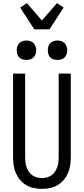

<svg xmlns="http://www.w3.org/2000/svg" viewBox="-20 -1209 540 1237"><path d="M250 8Q224 8 198 2.5Q172 -3 149.5 -16Q127 -29 110 -49Q93 -69 82.5 -93Q72 -117 68 -143Q64 -169 64 -195V-735H142V-195Q142 -179 144 -162.5Q146 -146 151.5 -131Q157 -116 166 -102.5Q175 -89 188.5 -79.5Q202 -70 218 -66Q234 -62 250 -62Q266 -62 282 -66Q298 -70 311.5 -79.5Q325 -89 334 -102.5Q343 -116 348.5 -131Q354 -146 356 -162.5Q358 -179 358 -195V-735H436V-195Q436 -169 432 -143Q428 -117 417.5 -93Q407 -69 390 -49Q373 -29 350.5 -16Q328 -3 302 2.5Q276 8 250 8ZM350 -823Q337 -823 325 -826.5Q313 -830 304 -839Q295 -848 291.5 -860Q288 -872 288 -885Q288 -898 291.5 -910Q295 -922 304 -931Q313 -940 325 -944Q337 -948 350 -948Q363 -948 375 -944Q387 -940 396 -931Q405 -922 409 -910Q413 -898 413 -885Q413 -872 409 -860Q405 -848 396 -839Q387 -830 375 -826.5Q363 -823 350 -823ZM150 -823Q137 -823 125 -826.5Q113 -830 104 -839Q95 -848 91.5 -860Q88 -872 88 -885Q88 -898 91.5 -910Q95 -922 104 -931Q113 -940 125 -944Q137 -948 150 -948Q163 -948 175 -944Q187 -940 196 -931Q205 -922 209 -910Q213 -898 213 -885Q213 -872 209 -860Q205 -848 196 -839Q187 -830 175 -826.5Q163 -823 150 -823ZM201 -1020 110 -1160 153 -1189 250 -1077 347 -1189 390 -1160 299 -1020Z"/></svg>

Font: Iosevka Term
Style: Regular
Weight: 400
Monospace: yes
Designer: Belleve Invis
Foundry: Belleve Invis
Version: Version 30.0.1